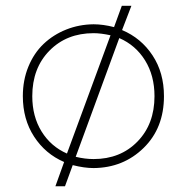

<svg xmlns="http://www.w3.org/2000/svg" viewBox="-20 -567 647 665"><path d="M402.8 -462.9Q468.8 -435.1 508.3 -375.2Q547.9 -315.4 547.9 -233.9Q547.9 -123.5 477.5 -54.7Q407.2 14.2 304.2 15.1Q272 15.1 231.9 4.9L205.1 78.1H171.9L202.1 -5.9Q137.2 -33.7 98.1 -93.8Q59.1 -153.8 59.1 -233.9Q59.1 -289.6 78.4 -336.4Q97.7 -383.3 131.1 -415Q164.6 -446.8 209.2 -464.6Q253.9 -482.4 304.2 -482.9Q336.9 -482.9 375 -473.1L401.9 -546.9H435.1ZM91.8 -233.9Q91.8 -163.6 124 -111.6Q156.2 -59.6 211.9 -35.2L362.8 -444.8Q329.1 -452.1 304.2 -452.1Q210.9 -452.1 151.4 -391.6Q91.8 -331.1 91.8 -233.9ZM304.2 -16.1Q397 -16.1 456.1 -76.7Q515.1 -137.2 515.1 -233.9Q515.1 -305.2 482.4 -357.9Q449.7 -410.6 393.1 -435.1L242.2 -23.9Q274.4 -16.1 304.2 -16.1Z"/></svg>

Font: BioRhyme ExtraLight
Style: Regular
Weight: 275
Designer: Aoife Mooney
Foundry: Aoife Mooney Type
Version: Version 1.500;PS 001.500;hotconv 1.0.88;makeotf.lib2.5.64775